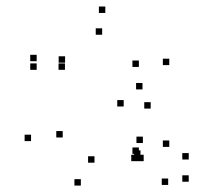

<svg xmlns="http://www.w3.org/2000/svg" viewBox="-20 -556 660 598"><path d="M94.2 -365.3V-385.3H74.2V-365.3ZM94.2 -338.5V-358.5H74.2V-338.5ZM182.3 -338.5V-358.5H162.3V-338.5ZM182.7 -360.7V-380.7H162.7V-360.7ZM298.2 -447.8V-467.8H278.2V-447.8ZM412.5 -347.5V-367.5H392.5V-347.5ZM412.5 -76.7V-96.7H392.5V-76.7ZM417.5 -67.8V-87.8H397.5V-67.8ZM503.8 20V0H483.8V20ZM567.8 10V-10H547.8V10ZM567.8 -59.2V-79.2H547.8V-59.2ZM507.2 -98.5V-118.5H487.2V-98.5ZM507.2 -353.2V-373.2H487.2V-353.2ZM308 -515.7V-535.7H288V-515.7ZM423.8 -277.5V-297.5H403.8V-277.5ZM76.7 -116.5V-136.5H56.7V-116.5ZM231.8 22V2H211.8V22ZM408.8 -54V-74H388.8V-54ZM427.5 -54V-74H407.5V-54ZM425 -110.5V-130.5H405V-110.5ZM274.3 -49.3V-69.3H254.3V-49.3ZM175.3 -127.8V-147.8H155.3V-127.8ZM365.2 -224.3V-244.3H345.2V-224.3ZM449.3 -217.8V-237.8H429.3V-217.8Z"/></svg>

Font: Monaspace Neon Dots Var
Style: Regular
Weight: 400
Designer: Riley Cran and the Lettermatic Team
Version: Version 1.100 (Monaspace Neon Dots)